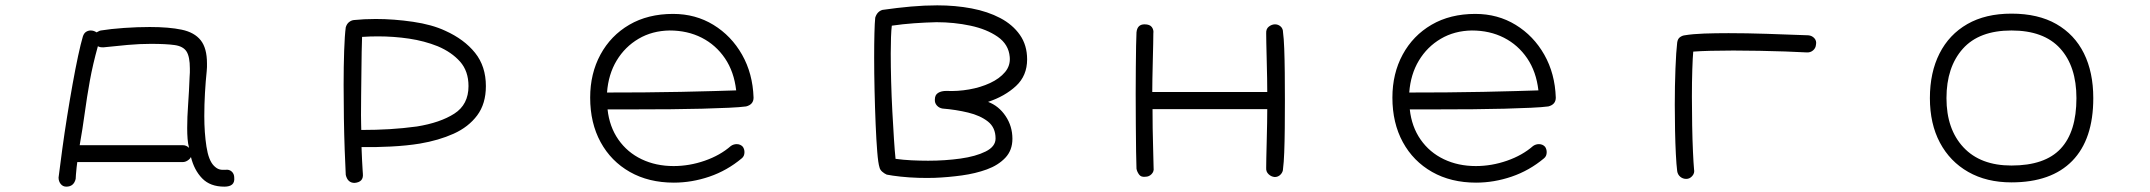

<svg xmlns="http://www.w3.org/2000/svg" viewBox="-20 -591 8040 718"><path d="M228 107Q215 107 207 97Q199 87 199 73Q205 25 213 -34Q221 -93 231 -155.5Q241 -218 251.5 -276.5Q262 -335 272 -381.5Q282 -428 290 -455Q294 -467 302 -472Q310 -477 319 -477Q331 -477 341 -470Q346 -472 349 -474Q352 -476 357 -477Q394 -483 443.5 -486.5Q493 -490 540 -490Q612 -490 659.5 -480Q707 -470 730.5 -440.5Q754 -411 754 -354Q754 -347 754 -340Q754 -333 753 -325Q749 -287 746.5 -243.5Q744 -200 744 -157Q744 -95 752 -43Q760 9 780 29Q790 39 799.5 42Q809 45 823 44Q837 42 846.5 50.5Q856 59 856 74Q859 107 819 107Q766 107 736 76Q706 45 694 -4Q691 3 682 9Q673 15 664 15H269Q268 21 266.5 35Q265 49 264 61.5Q263 74 263 78Q256 107 228 107ZM687 -38Q683 -53 681.5 -71.5Q680 -90 680 -112Q680 -152 683.5 -200.5Q687 -249 689 -303Q690 -312 690 -320Q690 -328 690 -335Q690 -379 677.5 -398.5Q665 -418 633 -422.5Q601 -427 544 -427Q503 -427 457.5 -423Q412 -419 367 -414Q357 -414 353.5 -415Q350 -416 346 -418Q327 -350 316 -289Q305 -228 297 -169Q289 -110 278 -48H664Q677 -48 687 -38Z M1306 93Q1280 93 1273 63Q1271 25 1269 -30.5Q1267 -86 1266 -149.5Q1265 -213 1265 -274Q1265 -343 1267 -401Q1269 -459 1273 -489Q1277 -502 1285.5 -508.5Q1294 -515 1303 -516Q1322 -518 1342.5 -519Q1363 -520 1385 -520Q1453 -520 1524.5 -509.5Q1596 -499 1645 -476Q1716 -444 1756.5 -393.5Q1797 -343 1797 -269Q1797 -203 1764.5 -159.5Q1732 -116 1676.5 -91Q1621 -66 1550 -54Q1501 -46 1441.5 -43Q1382 -40 1332 -41Q1332 -41 1332.5 -26Q1333 -11 1334 9Q1335 29 1336 44Q1337 59 1337 59Q1340 90 1306 93ZM1331 -105Q1387 -105 1437 -108Q1487 -111 1539 -118Q1626 -132 1679 -166Q1732 -200 1732 -269Q1732 -325 1700.5 -360.5Q1669 -396 1617 -418Q1567 -438 1510 -446.5Q1453 -455 1393 -455Q1378 -455 1363.5 -454.5Q1349 -454 1334 -453Q1333 -433 1332.5 -397Q1332 -361 1331.5 -318.5Q1331 -276 1330.5 -234Q1330 -192 1330 -160Q1330 -141 1330.5 -126.5Q1331 -112 1331 -105Z M2500 92Q2406 92 2335.5 52Q2265 12 2226 -59.5Q2187 -131 2187 -226Q2187 -316 2225.5 -387Q2264 -458 2333.5 -498.5Q2403 -539 2497 -539Q2581 -539 2648 -498Q2715 -457 2755 -386.5Q2795 -316 2798 -226Q2798 -200 2770 -193Q2748 -190 2705 -188Q2662 -186 2606 -184.5Q2550 -183 2488 -182.5Q2426 -182 2365 -182Q2304 -182 2252 -182Q2259 -117 2292.5 -69Q2326 -21 2379.5 4.5Q2433 30 2499 30Q2558 30 2615.5 10Q2673 -10 2713 -45Q2723 -52 2735 -52Q2749 -52 2758 -42Q2764 -33 2764 -22Q2764 -7 2754 1Q2699 47 2633 69.5Q2567 92 2500 92ZM2250 -245Q2315 -245 2387 -245.5Q2459 -246 2527 -247.5Q2595 -249 2649.5 -250.5Q2704 -252 2733 -253Q2725 -323 2691 -373Q2657 -423 2604 -450Q2551 -477 2484 -477Q2419 -476 2368 -446Q2317 -416 2286 -364.5Q2255 -313 2250 -245Z M3476 74Q3449 75 3414.5 74Q3380 73 3348 69.5Q3316 66 3296 62Q3287 58 3279 51Q3271 44 3269 35Q3264 20 3260.5 -23.5Q3257 -67 3254.5 -127Q3252 -187 3250.5 -252.5Q3249 -318 3249 -376Q3249 -427 3250 -466.5Q3251 -506 3253 -525Q3260 -548 3280 -554Q3336 -562 3386.5 -566.5Q3437 -571 3485 -571Q3553 -571 3613.5 -559.5Q3674 -548 3720.5 -523.5Q3767 -499 3794 -460.5Q3821 -422 3821 -369Q3821 -308 3779.5 -269.5Q3738 -231 3675 -210Q3715 -195 3740.5 -157Q3766 -119 3766 -72Q3766 -29 3739.5 -1Q3713 27 3670.5 42.5Q3628 58 3577 65Q3526 72 3476 74ZM3451 10Q3514 10 3571.5 2Q3629 -6 3666 -24.5Q3703 -43 3703 -73Q3703 -114 3674.5 -136.5Q3646 -159 3600.5 -170Q3555 -181 3505 -185Q3492 -187 3483.5 -196.5Q3475 -206 3476 -219Q3476 -236 3488 -243.5Q3500 -251 3519 -251Q3561 -249 3604 -256.5Q3647 -264 3682.5 -280.5Q3718 -297 3738.5 -321.5Q3759 -346 3756 -378Q3752 -425 3711 -453.5Q3670 -482 3609 -495Q3548 -508 3482 -508Q3440 -507 3398 -504Q3356 -501 3315 -495Q3313 -479 3312 -452Q3311 -425 3311 -391Q3311 -343 3312.5 -286.5Q3314 -230 3317 -174Q3320 -118 3323 -71.5Q3326 -25 3329 3Q3358 7 3389 8.5Q3420 10 3451 10Z M4747 71Q4734 70 4724 60.5Q4714 51 4715 37Q4715 28 4715.5 0Q4716 -28 4717 -63.5Q4718 -99 4718.5 -132Q4719 -165 4719 -183H4290Q4290 -144 4290.5 -112Q4291 -80 4292 -45.5Q4293 -11 4294 37Q4296 50 4286.5 60Q4277 70 4263 70Q4247 72 4239.5 61.5Q4232 51 4230 40Q4229 20 4228.5 -24Q4228 -68 4227.5 -125.5Q4227 -183 4227 -241Q4227 -292 4227.5 -338.5Q4228 -385 4228.5 -420Q4229 -455 4230 -470Q4233 -500 4260 -500Q4280 -500 4287.5 -489.5Q4295 -479 4293 -466Q4293 -457 4292.5 -428.5Q4292 -400 4291 -364Q4290 -328 4289.5 -296Q4289 -264 4289 -247H4719Q4719 -264 4718.5 -297Q4718 -330 4717 -365.5Q4716 -401 4715.5 -429.5Q4715 -458 4715 -466Q4714 -483 4725 -491.5Q4736 -500 4748 -500Q4760 -500 4769 -492Q4778 -484 4778 -470Q4781 -449 4782.5 -409Q4784 -369 4784.5 -318.5Q4785 -268 4785 -215Q4785 -162 4784.5 -111.5Q4784 -61 4782.5 -21.5Q4781 18 4778 40Q4778 52 4769 61.5Q4760 71 4747 71Z M5500 92Q5406 92 5335.5 52Q5265 12 5226 -59.5Q5187 -131 5187 -226Q5187 -316 5225.5 -387Q5264 -458 5333.5 -498.5Q5403 -539 5497 -539Q5581 -539 5648 -498Q5715 -457 5755 -386.5Q5795 -316 5798 -226Q5798 -200 5770 -193Q5748 -190 5705 -188Q5662 -186 5606 -184.5Q5550 -183 5488 -182.5Q5426 -182 5365 -182Q5304 -182 5252 -182Q5259 -117 5292.5 -69Q5326 -21 5379.5 4.5Q5433 30 5499 30Q5558 30 5615.5 10Q5673 -10 5713 -45Q5723 -52 5735 -52Q5749 -52 5758 -42Q5764 -33 5764 -22Q5764 -7 5754 1Q5699 47 5633 69.5Q5567 92 5500 92ZM5250 -245Q5315 -245 5387 -245.5Q5459 -246 5527 -247.5Q5595 -249 5649.5 -250.5Q5704 -252 5733 -253Q5725 -323 5691 -373Q5657 -423 5604 -450Q5551 -477 5484 -477Q5419 -476 5368 -446Q5317 -416 5286 -364.5Q5255 -313 5250 -245Z M6286 78Q6273 78 6263.5 70Q6254 62 6252 49Q6249 25 6247 -14.5Q6245 -54 6244 -102Q6243 -150 6243 -199Q6243 -270 6245.5 -334.5Q6248 -399 6252 -432Q6254 -446 6262.5 -452Q6271 -458 6280 -459Q6310 -464 6352.5 -465.5Q6395 -467 6444 -467Q6511 -467 6587.5 -464.5Q6664 -462 6742 -459Q6756 -458 6765 -448Q6774 -438 6771 -424Q6770 -411 6760 -402.5Q6750 -394 6736 -395Q6702 -397 6656 -398.5Q6610 -400 6560 -401Q6510 -402 6462 -402Q6416 -402 6377 -401Q6338 -400 6312 -398Q6310 -377 6308.5 -331Q6307 -285 6307 -229Q6307 -176 6308 -121.5Q6309 -67 6311 -23.5Q6313 20 6315 42Q6318 56 6308.5 67Q6299 78 6286 78Z M7502 91Q7409 91 7340.5 52Q7272 13 7234.5 -57.5Q7197 -128 7197 -224Q7197 -320 7233 -391Q7269 -462 7337 -501Q7405 -540 7502 -540Q7602 -540 7670 -501Q7738 -462 7773 -391.5Q7808 -321 7808 -224Q7808 -70 7729.5 10.5Q7651 91 7502 91ZM7502 28Q7627 28 7686 -35Q7745 -98 7745 -224Q7745 -343 7684 -410Q7623 -477 7502 -477Q7381 -477 7320 -408.5Q7259 -340 7259 -224Q7259 -108 7322.5 -40Q7386 28 7502 28Z"/></svg>

Font: Hachi Maru Pop
Style: Regular
Weight: 400
Designer: Nontynet
Foundry: Nontynet
Version: Version 1.300